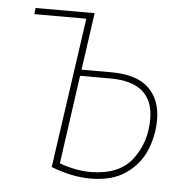

<svg xmlns="http://www.w3.org/2000/svg" viewBox="-44 -562 602 615"><g transform="rotate(5 257.5 -254.5)"><path d="M465 -196Q465 -145 445.5 -98Q426 -51 382 -20.5Q338 10 269 10Q209 10 142 -16L211 -499H44L46 -519H236L210 -335H305Q387 -335 426 -298Q465 -261 465 -196ZM443 -196Q443 -315 304 -315H207L167 -30Q219 -11 269 -11Q360 -12 401.5 -67Q443 -122 443 -196Z"/></g></svg>

Font: Fira Sans Condensed Thin
Style: Italic
Weight: 250
Width: 3
Italic angle: -8°
Designer: Carrois Corporate & Edenspiekermann AG
Foundry: Carrois Corporate GbR & Edenspiekermann AG
Version: Version 4.203